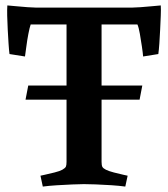

<svg xmlns="http://www.w3.org/2000/svg" viewBox="-20 -678 619 707"><path d="M74 -311 84 -363H504L494 -311ZM289 0Q274.3 0 246.6 1.2Q218.8 2.4 189.4 4.2Q160 6 137.6 9L129 -31Q129 -31 145 -34.5Q161 -38 180.7 -42.9Q200.3 -47.9 209.2 -52.8Q220 -59 222.5 -64.2Q225 -69.5 225 -81.9V-588H93Q89 -576.6 84.5 -553.3Q80 -530 77 -506.5Q74 -483 72 -470L15 -479Q13 -493.5 11.5 -517.3Q10 -541.1 8.5 -568.5Q7 -595.9 6.5 -619.7Q6 -643.5 7 -658Q20 -657 40.5 -655Q61 -653 81.7 -651.5Q102.4 -650 113 -650H466Q477 -650 497.5 -651.5Q518 -653 538.8 -655Q559.5 -657 572 -658Q573 -644 572 -620Q571 -596 569.7 -568.4Q568.4 -540.9 566.7 -516.9Q565 -493 563 -479L507 -470Q506 -483.2 502.5 -506.8Q499 -530.4 495 -553.5Q491 -576.7 486 -588H354V-82Q354 -69 357 -63.5Q360 -58 370 -53Q379.8 -48 398.9 -43Q418 -38 434 -34.5Q450 -31 450 -31L441.4 9Q420 6 390 4Q360 2 332 1Q304 0 289 0Z"/></svg>

Font: Buenard
Style: Regular
Weight: 400
Version: Version 2.000